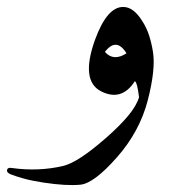

<svg xmlns="http://www.w3.org/2000/svg" viewBox="-103 -310 523 551"><path d="M169 -194Q204 -291 251 -290Q280 -290 305 -250Q318 -230 325 -208Q332 -186 336 -161Q344 -111 321 -22Q298 67 233 141Q167 216 128 220Q88 224 22 214Q-11 209 -34.5 202.5Q-58 196 -73 190Q-84 185 -83 178Q-81 170 -70 172Q8 183 79 166Q100 161 130.5 141Q161 121 201 86Q241 51 265 22Q289 -7 296 -31Q291 -73 284 -77Q246 -18 187 -48Q128 -78 169 -194ZM260 -157Q231 -204 198 -161Q223 -133 260 -157Z"/></svg>

Font: Amiri
Style: Regular
Weight: 400
Designer: Khaled Hosny
Version: Version 0.114